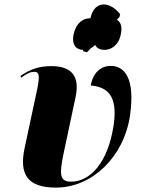

<svg xmlns="http://www.w3.org/2000/svg" viewBox="-20 -844 649 874"><path d="M376 -606 393 -624C400 -628 407 -633 413 -640C421 -623 437 -617 456 -617C484 -617 520 -636 530 -688C538 -725 528 -745 512 -754L524 -767L527 -779C484 -836 411 -847 392 -762L391 -761C360 -761 327 -742 315 -688C305 -637 329 -617 359 -617L358 -611ZM235 10C398 10 544 -128 572 -319C596 -490 546 -544 484 -544C439 -544 404 -514 393 -455C462 -448 517 -417 498 -279C473 -104 391 -17 303 -17C250 -17 250 -52 270 -148L324 -402C346 -505 298 -543 214 -543C160 -543 118 -530 73 -498L76 -490C106 -512 121 -517 136 -517C158 -517 162 -502 150 -441L92 -170C67 -52 103 10 235 10Z"/></svg>

Font: Noto Serif Display SemiCondensed Black
Style: Italic
Weight: 900
Width: 4
Italic angle: -12°
Designer: Monotype Design Team
Foundry: Monotype Imaging Inc.
Version: Version 2.009